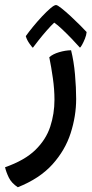

<svg xmlns="http://www.w3.org/2000/svg" viewBox="-40 -414 371 778"><path d="M32.2 344.7Q6.8 328.1 -4.2 305.7Q-15.1 283.2 -19.5 263.7Q60.1 235.8 103.3 193.6Q146.5 151.4 163.6 99.1Q180.7 46.9 180.7 -9.8Q180.7 -51.8 174.3 -96.7Q168 -141.6 159.7 -182.1Q173.8 -194.8 199.2 -202.4Q224.6 -210 248 -210.4Q259.3 -165.5 263.9 -112.1Q268.6 -58.6 268.6 -13.2Q268.6 56.2 246.3 125.5Q224.1 194.8 172.4 252.2Q120.6 309.6 32.2 344.7ZM93.3 -220.7Q91.3 -220.7 80.1 -236.3Q68.8 -252 64.5 -267.6Q76.2 -284.2 93.8 -305.7Q111.3 -327.1 130.1 -347.2Q148.9 -367.2 164.3 -380.4Q179.7 -393.6 187 -393.6Q192.9 -393.6 209.7 -380.1Q226.6 -366.7 247.1 -347.7Q267.6 -328.6 285.4 -310.8Q303.2 -293 311 -284.2Q310.1 -272 304.2 -257.3Q298.3 -242.7 292.2 -231.9Q286.1 -221.2 283.7 -221.2Q269 -237.8 249.8 -257.8Q230.5 -277.8 211.9 -295.4Q193.4 -313 179.7 -322.3Q167 -310.5 149.7 -290.8Q132.3 -271 116.9 -251.5Q101.6 -231.9 93.3 -220.7Z"/></svg>

Font: Harmattan
Style: Bold
Weight: 700
Designer: George W. Nuss III and SIL International
Foundry: SIL International
Version: Version 4.000